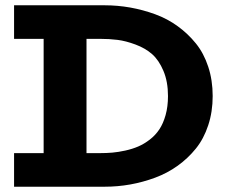

<svg xmlns="http://www.w3.org/2000/svg" viewBox="-20 -706 857 726"><path d="M376 -686Q424.8 -686 472.7 -677.5Q520.5 -668.9 566.7 -652.1Q612.8 -635.3 651.9 -606.9Q690.9 -578.6 720.7 -541.7Q750.5 -504.9 767.3 -453.9Q784.2 -402.8 784.2 -342.8Q784.2 -283.2 767.3 -232.2Q750.5 -181.2 720.7 -144.3Q690.9 -107.4 651.9 -79.3Q612.8 -51.3 566.7 -34.2Q520.5 -17.1 472.7 -8.5Q424.8 0 376 0H33.2V-127H145V-559.1H33.2V-686ZM357.9 -127Q382.3 -127 404.8 -128.9Q427.2 -130.9 453.9 -136.7Q480.5 -142.6 502.7 -152.1Q524.9 -161.6 546.4 -178.2Q567.9 -194.8 582.5 -216.8Q597.2 -238.8 606.2 -271Q615.2 -303.2 615.2 -342.8Q615.2 -397.5 597.9 -438.2Q580.6 -479 554.9 -501.5Q529.3 -523.9 492.4 -537.6Q455.6 -551.3 424.6 -555.2Q393.6 -559.1 357.9 -559.1H307.1V-127Z"/></svg>

Font: BioRhyme ExtraBold
Style: Regular
Weight: 800
Designer: Aoife Mooney
Foundry: Aoife Mooney Type
Version: Version 1.500;PS 001.500;hotconv 1.0.88;makeotf.lib2.5.64775